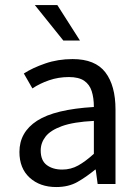

<svg xmlns="http://www.w3.org/2000/svg" viewBox="-20 -735 554 767"><path d="M204.6 12.2Q139.6 12.2 98.6 -25.1Q57.6 -62.5 57.6 -127.9Q57.6 -207 128.2 -252.7Q198.7 -298.3 355 -307.6Q355 -343.8 346.4 -370.6Q337.9 -397.5 316.2 -412.4Q294.4 -427.2 255.4 -427.2Q213.4 -427.2 176 -414.3Q138.7 -401.4 109.4 -381.8L75.2 -441.4Q109.9 -463.9 160.6 -481.4Q211.4 -499 270 -499Q360.4 -499 400.9 -446Q441.4 -393.1 441.4 -297.4V0H370.1L362.3 -57.6H360.4Q325.7 -28.8 289.8 -8.3Q253.9 12.2 204.6 12.2ZM228.5 -57.6Q263.2 -57.6 292.5 -74Q321.8 -90.3 355 -120.6V-252Q273.9 -248 227.5 -231.2Q181.2 -214.4 161.9 -189.2Q142.6 -164.1 142.6 -133.8Q142.6 -93.8 166.7 -75.7Q190.9 -57.6 228.5 -57.6ZM232.9 -573.2 119.1 -714.8H209L299.3 -573.2Z"/></svg>

Font: Varta Medium
Style: Regular
Weight: 500
Designer: Joana Correia, Viktoriya Grabowska, Eben Sorkin
Foundry: Sorkin Type Co.
Version: Version 1.004